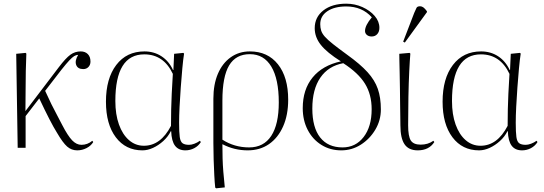

<svg xmlns="http://www.w3.org/2000/svg" viewBox="-20 -802 2952 1042"><path d="M399 14Q368 14 344.5 -6.5Q321 -27 289 -82Q255 -136 193 -268L119 -172V0H76L68 -510L119 -515L123 -511Q121 -463 120 -417Q119 -371 119 -319Q119 -267 118 -199L299 -437Q337 -487 362 -505Q387 -523 418 -523Q442 -523 456.5 -508.5Q471 -494 471 -468Q471 -450 460 -438.5Q449 -427 432 -427Q402 -427 393.5 -449.5Q385 -472 404 -504Q393 -504 382.5 -497.5Q372 -491 356 -474Q340 -457 313 -423L225 -309Q244 -267 259 -236.5Q274 -206 288.5 -179.5Q303 -153 318 -123Q348 -65 371.5 -40.5Q395 -16 422 -16Q455 -16 481 -38L486 -31Q474 -11 450 1.5Q426 14 399 14Z M753 14Q662 14 608.5 -57Q555 -128 555 -250Q555 -376 611 -449.5Q667 -523 764 -523Q816 -523 856.5 -496.5Q897 -470 919 -422H921L925 -510L975 -515L979 -511Q974 -480 969.5 -431Q965 -382 961 -327.5Q957 -273 954.5 -222.5Q952 -172 952 -136Q952 -84 955.5 -58.5Q959 -33 971 -24.5Q983 -16 1006 -16Q1019 -16 1035 -22Q1051 -28 1065 -38L1070 -31Q1057 -10 1034.5 2Q1012 14 986 14Q949 14 930 -11Q911 -36 909 -90H907Q892 -60 866 -36.5Q840 -13 810.5 0.5Q781 14 753 14ZM761 -11Q852 -11 908 -119Q908 -169 909 -209Q910 -249 912 -293.5Q914 -338 918 -401Q868 -507 763 -507Q606 -507 606 -254Q606 -181 625.5 -126.5Q645 -72 680 -41.5Q715 -11 761 -11Z M1153 220 1148 216Q1145 189 1143 149.5Q1141 110 1139.5 64.5Q1138 19 1138 -26V-266Q1138 -344 1162.5 -401.5Q1187 -459 1232 -491Q1277 -523 1336 -523Q1433 -523 1488.5 -453Q1544 -383 1544 -261Q1544 -178 1516.5 -116Q1489 -54 1440 -20Q1391 14 1324 14Q1252 14 1188 -19H1187Q1187 22 1188 57.5Q1189 93 1192 130Q1195 167 1200 215ZM1332 -2Q1411 -2 1452 -64.5Q1493 -127 1493 -246Q1493 -373 1452.5 -440.5Q1412 -508 1336 -508Q1260 -508 1223.5 -447Q1187 -386 1187 -256V-44Q1252 -2 1332 -2Z M1832 14Q1772 14 1724.5 -15.5Q1677 -45 1650 -97Q1623 -149 1623 -215Q1623 -316 1676.5 -381.5Q1730 -447 1830 -469Q1755 -516 1721.5 -558Q1688 -600 1688 -649Q1688 -709 1735 -745.5Q1782 -782 1859 -782Q1906 -782 1947 -763.5Q1988 -745 2013.5 -715.5Q2039 -686 2039 -651Q2039 -630 2027.5 -617Q2016 -604 1997 -604Q1981 -604 1971 -612.5Q1961 -621 1961 -634Q1961 -664 1998 -708Q1945 -767 1859 -767Q1795 -767 1756.5 -741Q1718 -715 1718 -671Q1718 -652 1723 -636Q1728 -620 1743 -603Q1758 -586 1787 -563Q1816 -540 1864 -505Q1935 -454 1974.5 -410.5Q2014 -367 2030.5 -319.5Q2047 -272 2047 -208Q2047 -149 2017 -98.5Q1987 -48 1938.5 -17Q1890 14 1832 14ZM1839 -2Q1910 -2 1953.5 -58.5Q1997 -115 1997 -209Q1997 -289 1961 -347.5Q1925 -406 1843 -459Q1762 -444 1718.5 -380.5Q1675 -317 1675 -213Q1675 -110 1717.5 -56Q1760 -2 1839 -2Z M2247 14Q2198 14 2175.5 -19Q2153 -52 2153 -122Q2153 -132 2152.5 -162Q2152 -192 2151.5 -233.5Q2151 -275 2150.5 -320Q2150 -365 2149 -405.5Q2148 -446 2147.5 -474.5Q2147 -503 2147 -510L2203 -515L2207 -511Q2204 -477 2201 -415Q2198 -353 2196.5 -276.5Q2195 -200 2195 -122Q2195 -62 2209.5 -39.5Q2224 -17 2263 -17Q2303 -17 2332 -38L2337 -31Q2308 14 2247 14ZM2177 -571 2168 -576 2228 -732Q2236 -751 2240.5 -759.5Q2245 -768 2260 -768Q2269 -768 2277.5 -762Q2286 -756 2297 -741V-736Z M2580 14Q2489 14 2435.5 -57Q2382 -128 2382 -250Q2382 -376 2438 -449.5Q2494 -523 2591 -523Q2643 -523 2683.5 -496.5Q2724 -470 2746 -422H2748L2752 -510L2802 -515L2806 -511Q2801 -480 2796.5 -431Q2792 -382 2788 -327.5Q2784 -273 2781.5 -222.5Q2779 -172 2779 -136Q2779 -84 2782.5 -58.5Q2786 -33 2798 -24.5Q2810 -16 2833 -16Q2846 -16 2862 -22Q2878 -28 2892 -38L2897 -31Q2884 -10 2861.5 2Q2839 14 2813 14Q2776 14 2757 -11Q2738 -36 2736 -90H2734Q2719 -60 2693 -36.5Q2667 -13 2637.5 0.5Q2608 14 2580 14ZM2588 -11Q2679 -11 2735 -119Q2735 -169 2736 -209Q2737 -249 2739 -293.5Q2741 -338 2745 -401Q2695 -507 2590 -507Q2433 -507 2433 -254Q2433 -181 2452.5 -126.5Q2472 -72 2507 -41.5Q2542 -11 2588 -11Z"/></svg>

Font: Display Extralight
Style: Regular
Weight: 200
Designer: Latin by Veronika Burian and Jose Scaglione. Greek by Irene Vlachou. Cyrillic by Vera Evstafieva.
Foundry: TypeTogether
Version: Version 3.002